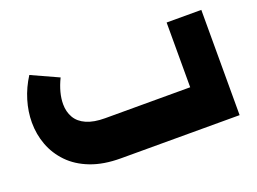

<svg xmlns="http://www.w3.org/2000/svg" viewBox="-84 -712 1207 900"><g transform="rotate(-20 519.5 -262.5)"><path d="M385 0Q299 0 235.5 -24.5Q172 -49 131 -91.5Q90 -134 70 -187.5Q50 -241 50 -300Q50 -354 66.5 -409Q83 -464 115 -514L249 -453Q233 -420 225 -389.5Q217 -359 217 -331Q217 -293 234 -263.5Q251 -234 287.5 -218Q324 -202 380 -202H804V-525H977V0Z"/></g></svg>

Font: Alexandria ExtraBold
Style: Regular
Weight: 800
Designer: Mohamed Gaber
Foundry: Kief Type Foundry
Version: Version 5.100